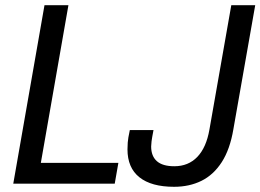

<svg xmlns="http://www.w3.org/2000/svg" viewBox="-20 -706 1001 738"><path d="M31 0 151 -686H243L137 -80H435L421 0ZM649 12Q562 12 516 -24.5Q470 -61 470 -132Q470 -142 471 -158Q472 -174 479 -206H570Q564 -175 562.5 -162.5Q561 -150 561 -143Q561 -106 583 -86.5Q605 -67 650 -67Q704 -67 738.5 -103Q773 -139 785 -208L869 -686H961L877 -209Q864 -132 832.5 -83Q801 -34 754.5 -11Q708 12 649 12Z"/></svg>

Font: Archivo SemiCondensed
Style: Italic
Weight: 400
Width: 4
Italic angle: -10°
Designer: Hector Gatti
Foundry: Omnibus-Type
Version: Version 2.001